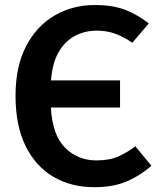

<svg xmlns="http://www.w3.org/2000/svg" viewBox="-20 -745 655 780"><path d="M365.1 -724.6Q439 -724.6 489.7 -704.6Q540.5 -684.6 584.6 -649.7L517.4 -571.3Q484.6 -594.4 449.7 -607.4Q414.9 -620.5 373.8 -620.5Q326.2 -620.5 285.9 -600Q245.6 -579.5 219.2 -534.9Q192.8 -490.3 187.2 -418.5H467.7V-308.2H186.7Q192.8 -195.9 244.6 -144.6Q296.4 -93.3 371.8 -93.3Q426.2 -93.3 463.3 -110.5Q500.5 -127.7 529.7 -150.8L594.9 -71.8Q557.9 -36.9 501.3 -10.8Q444.6 15.4 363.1 15.4Q268.7 15.4 196.7 -26.9Q124.6 -69.2 83.8 -152.1Q43.1 -234.9 43.1 -355.9Q43.1 -474.9 85.9 -557.2Q128.7 -639.5 201.8 -682.1Q274.9 -724.6 365.1 -724.6Z"/></svg>

Font: Fira Code SemiBold
Style: Regular
Weight: 600
Designer: Carrois Corporate, Edenspiekermann AG, Nikita Prokopov
Foundry: Carrois Corporate, Edenspiekermann AG, Nikita Prokopov
Version: Version 6.002